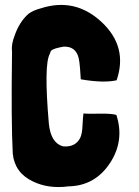

<svg xmlns="http://www.w3.org/2000/svg" viewBox="-20 -748 567 782"><path d="M183 -529Q158 -485 179 -244Q187 -166 236 -152Q287 -147 307 -187Q315 -205 316 -236Q318 -275 320 -286Q334 -284 387 -285Q433 -286 454 -280Q488 -175 428 -84Q367 9 259 11Q178 22 114 -9Q40 -44 32 -122Q25 -255 29 -537Q25 -567 40 -604Q58 -657 95 -691Q115 -706 146 -714Q285 -759 393 -659Q502 -558 455 -421Q401 -409 309 -425L306 -469Q304 -497 300 -513Q288 -560 239 -558Q198 -551 189 -542Q186 -540 183 -529Z"/></svg>

Font: Londrina Solid
Style: Regular
Weight: 400
Designer: Marcelo Magalhaes
Foundry: Marcelo Magalh„es
Version: Version 1.001 2011